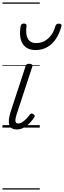

<svg xmlns="http://www.w3.org/2000/svg" viewBox="-20 -1030 517 1550"><path d="M116 15Q91 15 76 5.5Q61 -4 55 -22.5Q49 -41 52 -66Q55 -91 64 -122L186 -494Q190 -506 196 -510.5Q202 -515 217 -515Q231 -515 237.5 -509Q244 -503 241 -493L114 -106Q106 -81 104.5 -64.5Q103 -48 108.5 -40.5Q114 -33 126 -33Q143 -33 160 -44Q177 -55 193 -71.5Q209 -88 220 -104Q226 -112 233.5 -113.5Q241 -115 249 -108Q259 -101 260 -95Q261 -89 256 -82Q244 -63 223.5 -40.5Q203 -18 175.5 -1.5Q148 15 116 15ZM267 -626Q195 -626 163 -676.5Q131 -727 147 -820Q149 -830 155.5 -835Q162 -840 173 -840Q185 -840 190.5 -834.5Q196 -829 194 -820Q185 -753 205 -717.5Q225 -682 272 -682Q327 -682 368.5 -719Q410 -756 427 -819Q431 -830 437 -834.5Q443 -839 455 -839Q467 -839 473 -833.5Q479 -828 476 -818Q458 -754 428 -711.5Q398 -669 357.5 -647.5Q317 -626 267 -626ZM0 490H301V500H0ZM0 -20H301V0H0ZM0 -505H301V-500H0ZM0 -1010H301V-1000H0Z"/></svg>

Font: Playwrite AU TAS Guides
Style: Regular
Weight: 400
Designer: Veronika Burian, José Scaglione
Foundry: TypeTogether
Version: Version 1.003